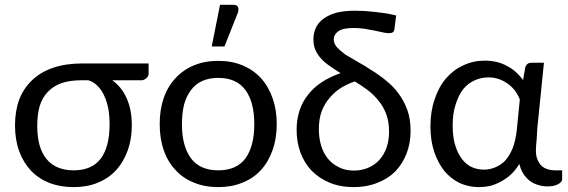

<svg xmlns="http://www.w3.org/2000/svg" viewBox="-20 -766 2348 793"><path d="M319.3 -434.6Q269.5 -434.6 234.4 -422.9Q199.2 -410.2 176.8 -385.7Q154.3 -362.3 143.6 -327.1Q133.8 -291 133.8 -246.1Q133.8 -156.2 171.9 -109.4Q210.9 -62.5 284.2 -62.5Q359.4 -62.5 396.5 -111.3Q432.6 -160.2 432.6 -252Q432.6 -285.2 427.7 -315.4Q421.9 -344.7 411.1 -369.1Q400.4 -393.6 383.8 -410.2Q367.2 -427.7 344.7 -434.6Q335.9 -434.6 319.3 -434.6ZM593.8 -503.9Q593.8 -493.2 593.8 -461.9Q593.8 -457 591.8 -453.1Q589.8 -448.2 585.9 -444.3Q582 -440.4 576.2 -437.5Q571.3 -434.6 564.5 -434.6Q523.4 -434.6 443.4 -434.6Q482.4 -407.2 502.9 -360.4Q524.4 -314.5 524.4 -248Q524.4 -192.4 507.8 -145.5Q491.2 -98.6 460.9 -64.5Q429.7 -30.3 384.8 -11.7Q340.8 6.8 284.2 6.8Q230.5 6.8 185.5 -9.8Q140.6 -27.3 108.4 -60.5Q77.1 -93.8 59.6 -140.6Q42 -188.5 42 -248Q42 -307.6 59.6 -355.5Q78.1 -402.3 113.3 -435.5Q148.4 -468.8 200.2 -486.3Q252 -503.9 319.3 -503.9Q410.2 -503.9 593.8 -503.9Z M881.8 -514.6Q937.5 -514.6 981.4 -496.1Q1026.4 -477.5 1057.6 -443.4Q1088.9 -409.2 1105.5 -361.3Q1123 -313.5 1123 -253.9Q1123 -193.4 1105.5 -145.5Q1088.9 -97.7 1057.6 -63.5Q1026.4 -29.3 981.4 -11.7Q937.5 6.8 881.8 6.8Q825.2 6.8 781.2 -11.7Q736.3 -29.3 705.1 -63.5Q672.9 -97.7 656.2 -145.5Q639.6 -193.4 639.6 -253.9Q639.6 -313.5 656.2 -361.3Q672.9 -409.2 705.1 -443.4Q736.3 -477.5 781.2 -496.1Q825.2 -514.6 881.8 -514.6ZM881.8 -62.5Q957 -62.5 994.1 -112.3Q1030.3 -163.1 1030.3 -252.9Q1030.3 -343.8 994.1 -393.6Q957 -444.3 881.8 -444.3Q843.8 -444.3 815.4 -431.6Q787.1 -418.9 768.6 -393.6Q750 -369.1 740.2 -334Q731.4 -297.9 731.4 -252.9Q731.4 -163.1 768.6 -112.3Q805.7 -62.5 881.8 -62.5ZM854.5 -574.2Q863.3 -617.2 888.7 -746.1Q902.3 -746.1 944.3 -746.1Q958 -746.1 962.9 -737.3Q964.8 -733.4 964.8 -727.5Q964.8 -721.7 962.9 -714.8Q944.3 -668 907.2 -574.2Q894.5 -574.2 854.5 -574.2Z M1441.4 -61.5Q1473.6 -61.5 1501 -73.2Q1527.3 -84 1546.9 -105.5Q1565.4 -126 1576.2 -155.3Q1586.9 -185.5 1586.9 -222.7Q1586.9 -263.7 1575.2 -294.9Q1563.5 -326.2 1543 -350.6Q1523.4 -375 1498 -394.5Q1472.7 -413.1 1445.3 -429.7Q1416 -419.9 1388.7 -403.3Q1362.3 -386.7 1341.8 -362.3Q1321.3 -338.9 1308.6 -306.6Q1296.9 -274.4 1296.9 -232.4Q1296.9 -197.3 1305.7 -167Q1314.5 -135.7 1333 -112.3Q1350.6 -89.8 1377.9 -76.2Q1405.3 -61.5 1441.4 -61.5ZM1609.4 -648.4Q1608.4 -636.7 1602.5 -632.8Q1596.7 -628.9 1585 -628.9Q1578.1 -628.9 1563.5 -631.8Q1547.9 -635.7 1527.3 -639.6Q1506.8 -643.6 1483.4 -647.5Q1460.9 -650.4 1440.4 -650.4Q1395.5 -650.4 1377 -636.7Q1358.4 -623 1358.4 -603.5Q1358.4 -585.9 1372.1 -570.3Q1385.7 -555.7 1407.2 -540Q1429.7 -526.4 1459 -509.8Q1487.3 -494.1 1516.6 -474.6Q1546.9 -456.1 1575.2 -432.6Q1604.5 -409.2 1626 -379.9Q1648.4 -349.6 1662.1 -312.5Q1675.8 -274.4 1675.8 -226.6Q1675.8 -174.8 1659.2 -131.8Q1642.6 -88.9 1612.3 -57.6Q1582 -27.3 1538.1 -10.7Q1495.1 6.8 1441.4 6.8Q1384.8 6.8 1340.8 -11.7Q1296.9 -30.3 1266.6 -61.5Q1236.3 -93.8 1220.7 -136.7Q1205.1 -179.7 1205.1 -229.5Q1205.1 -314.5 1251 -373Q1295.9 -432.6 1386.7 -463.9Q1364.3 -477.5 1343.8 -492.2Q1323.2 -505.9 1307.6 -522.5Q1292 -539.1 1283.2 -558.6Q1274.4 -578.1 1274.4 -603.5Q1274.4 -628.9 1284.2 -650.4Q1293.9 -671.9 1314.5 -687.5Q1335 -703.1 1367.2 -712.9Q1400.4 -721.7 1445.3 -721.7Q1462.9 -721.7 1484.4 -720.7Q1505.9 -718.8 1528.3 -716.8Q1551.8 -713.9 1574.2 -710.9Q1596.7 -707 1616.2 -702.1Q1614.3 -684.6 1609.4 -648.4Z M2127 -355.5Q2120.1 -373 2108.4 -389.6Q2096.7 -405.3 2080.1 -418Q2063.5 -430.7 2043 -438.5Q2022.5 -446.3 1997.1 -446.3Q1967.8 -446.3 1941.4 -434.6Q1914.1 -422.9 1893.6 -398.4Q1874 -373 1862.3 -335.9Q1849.6 -298.8 1849.6 -247.1Q1849.6 -199.2 1860.4 -165Q1871.1 -130.9 1888.7 -108.4Q1906.2 -85.9 1929.7 -75.2Q1953.1 -65.4 1978.5 -65.4Q2003.9 -65.4 2026.4 -75.2Q2049.8 -85 2067.4 -103.5Q2085 -124 2097.7 -154.3Q2109.4 -185.5 2114.3 -227.5Q2118.2 -269.5 2127 -355.5ZM2301.8 -62.5Q2301.8 -53.7 2301.8 -26.4Q2301.8 -14.6 2286.1 -5.9Q2269.5 3.9 2241.2 3.9Q2221.7 3.9 2203.1 -2Q2185.5 -6.8 2169.9 -17.6Q2154.3 -29.3 2142.6 -46.9Q2130.9 -64.5 2125 -88.9Q2109.4 -63.5 2089.8 -44.9Q2070.3 -27.3 2047.9 -15.6Q2026.4 -3.9 2003.9 2Q1980.5 6.8 1958 6.8Q1916 6.8 1878.9 -9.8Q1842.8 -27.3 1815.4 -59.6Q1789.1 -92.8 1773.4 -138.7Q1757.8 -185.5 1757.8 -244.1Q1757.8 -306.6 1775.4 -356.4Q1792 -407.2 1822.3 -442.4Q1852.5 -477.5 1893.6 -496.1Q1934.6 -515.6 1981.4 -515.6Q2008.8 -515.6 2032.2 -509.8Q2056.6 -503.9 2076.2 -492.2Q2095.7 -482.4 2112.3 -466.8Q2127.9 -452.1 2140.6 -435.5Q2143.6 -453.1 2149.4 -488.3Q2156.2 -506.8 2173.8 -506.8Q2191.4 -506.8 2226.6 -506.8Q2219.7 -438.5 2199.2 -236.3Q2198.2 -211.9 2196.3 -187.5Q2193.4 -164.1 2193.4 -143.6Q2193.4 -122.1 2200.2 -106.4Q2206.1 -91.8 2216.8 -81.1Q2227.5 -71.3 2241.2 -67.4Q2255.9 -62.5 2272.5 -62.5Q2282.2 -62.5 2301.8 -62.5Z"/></svg>

Font: Lato
Style: Regular
Weight: 400
Designer: Lukasz Dziedzic with Adam Twardoch and Botio Nikoltchev
Version: Version 2.015; 2015-08-06; http://www.latofonts.com/